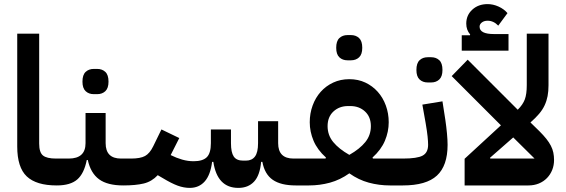

<svg xmlns="http://www.w3.org/2000/svg" viewBox="-20 -904 2759 936"><path d="M256 0Q157 0 110.5 -44Q64 -88 64 -190V-740H171V-204Q171 -161 189.5 -146Q208 -131 253 -131H284V-27L257 0Z M257 -104 284 -131H315Q397 -131 397 -206V-353H495V-206Q495 -131 570 -131H608V-27L581 0Q504 0 463 -30Q422 -60 408 -124H403Q390 -58 356.5 -29Q323 0 257 0ZM437 -445Q413 -445 397.5 -459.5Q382 -474 382 -506Q382 -539 397.5 -553.5Q413 -568 437 -568H454Q478 -568 493.5 -553.5Q509 -539 509 -506Q509 -474 493.5 -459.5Q478 -445 454 -445Z M581 -104 608 -131H619Q664 -131 687 -143.5Q710 -156 727 -191L767 -273L854 -231L812 -148Q840 -134 868 -126Q896 -118 924 -118Q968 -118 988 -137.5Q1008 -157 1008 -206V-273H1106V-206Q1106 -161 1119.5 -141Q1133 -121 1165 -121H1179Q1208 -121 1223 -141Q1238 -161 1238 -206V-313H1336V-206Q1336 -131 1411 -131H1449V-27L1422 0Q1349 0 1309.5 -27.5Q1270 -55 1259 -115H1253Q1247 -49 1218.5 -18.5Q1190 12 1142 12Q1039 12 1020 -115H1014Q1006 -51 978 -19.5Q950 12 905 12Q876 12 846 1Q816 -10 773 -36L749 -50Q720 -19 681 -9.5Q642 0 581 0Z M1422 -104 1449 -131H1567L1569 -136Q1527 -174 1508.5 -218Q1490 -262 1490 -308Q1490 -351 1504 -389.5Q1518 -428 1543.5 -456.5Q1569 -485 1604.5 -501.5Q1640 -518 1683 -518Q1726 -518 1761 -501.5Q1796 -485 1821.5 -456.5Q1847 -428 1861 -389.5Q1875 -351 1875 -308Q1875 -262 1856.5 -218Q1838 -174 1796 -136L1798 -131H1919V-27L1892 0H1881Q1828 0 1778 -13.5Q1728 -27 1683 -59Q1638 -27 1588.5 -13.5Q1539 0 1486 0H1422ZM1683 -149Q1734 -178 1761 -211.5Q1788 -245 1788 -289Q1788 -334 1759.5 -360.5Q1731 -387 1688 -387H1677Q1634 -387 1605.5 -360.5Q1577 -334 1577 -289Q1577 -245 1604.5 -211.5Q1632 -178 1683 -149ZM1674 -610Q1650 -610 1634.5 -624.5Q1619 -639 1619 -671Q1619 -704 1634.5 -718.5Q1650 -733 1674 -733H1691Q1715 -733 1730.5 -718.5Q1746 -704 1746 -671Q1746 -639 1730.5 -624.5Q1715 -610 1691 -610Z M1892 -104 1919 -131H1944Q2014 -131 2040.5 -145.5Q2067 -160 2067 -198Q2067 -214 2064.5 -238.5Q2062 -263 2055 -304L2039 -394L2137 -410L2151 -320Q2156 -286 2159 -253.5Q2162 -221 2162 -198Q2162 -96 2110 -48Q2058 0 1944 0H1892ZM2065 -502Q2041 -502 2025.5 -516.5Q2010 -531 2010 -563Q2010 -596 2025.5 -610.5Q2041 -625 2065 -625H2082Q2106 -625 2121.5 -610.5Q2137 -596 2137 -563Q2137 -531 2121.5 -516.5Q2106 -502 2082 -502Z M2245 -130 2422 -293 2182 -533 2260 -613 2504 -369Q2529 -394 2538.5 -419.5Q2548 -445 2548 -489V-740H2654V-489Q2654 -459 2649.5 -435.5Q2645 -412 2635 -390.5Q2625 -369 2608 -349Q2591 -329 2566 -307L2610 -264Q2630 -244 2643.5 -227Q2657 -210 2665.5 -193.5Q2674 -177 2677.5 -160Q2681 -143 2681 -124Q2681 -98 2672 -75.5Q2663 -53 2646.5 -36Q2630 -19 2607 -9.5Q2584 0 2556 0H2245ZM2482 -234 2369 -135 2370 -131H2586ZM2231 -732H2271L2272 -736Q2253 -758 2253 -789Q2253 -830 2282.5 -857Q2312 -884 2357 -884Q2384 -884 2410.5 -872Q2437 -860 2454 -840L2409 -779Q2386 -803 2357 -803Q2340 -803 2329 -794.5Q2318 -786 2318 -774Q2318 -738 2388 -738H2459V-657H2231Z"/></svg>

Font: IBM Plex Arabic SemiBold
Style: Regular
Weight: 600
Designer: Mike Abbink, Paul van der Laan, Pieter van Rosmalen, Wael Morcos, Khajak Apelian
Foundry: Bold Monday
Version: Version 1.0